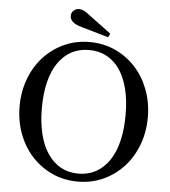

<svg xmlns="http://www.w3.org/2000/svg" viewBox="-62 -1016 961 1083"><g transform="rotate(5 418.0 -475.0)"><path d="M418 -780C366 -780 318 -770 274 -750C230 -730 191.7 -702.3 159 -667C126.3 -631.7 100.8 -589.8 82.5 -541.5C64.2 -493.2 55 -441 55 -385C55 -329 64.2 -276.8 82.5 -228.5C100.8 -180.2 126.3 -138.3 159 -103C191.7 -67.7 230 -40 274 -20C318 0 366 10 418 10C470 10 518 0 562 -20C606 -40 644.3 -67.7 677 -103C709.7 -138.3 735.2 -180.2 753.5 -228.5C771.8 -276.8 781 -329 781 -385C781 -441 771.8 -493.2 753.5 -541.5C735.2 -589.8 709.7 -631.7 677 -667C644.3 -702.3 606 -730 562 -750C518 -770 470 -780 418 -780ZM181 -386C181 -440.7 186.3 -489.7 197 -533C207.7 -576.3 223.3 -613 244 -643C264.7 -673 289.7 -695.8 319 -711.5C348.3 -727.2 381.7 -735 419 -735C455.7 -735 488.7 -727.2 518 -711.5C547.3 -695.8 572.2 -673.2 592.5 -643.5C612.8 -613.8 628.3 -577.5 639 -534.5C649.7 -491.5 655 -442.7 655 -388C655 -332.7 649.7 -283.2 639 -239.5C628.3 -195.8 612.7 -158.8 592 -128.5C571.3 -98.2 546.3 -75 517 -59C487.7 -43 454.7 -35 418 -35C380.7 -35 347.5 -43 318.5 -59C289.5 -75 264.7 -98.2 244 -128.5C223.3 -158.8 207.7 -195.7 197 -239C186.3 -282.3 181 -331.3 181 -386ZM518 -816 529 -837 385 -944C370.3 -954.7 355.7 -960 341 -960C329.7 -960 319.7 -956 311 -948C302.3 -940 298 -929.7 298 -917C298 -905.7 302.8 -895.2 312.5 -885.5C322.2 -875.8 340 -867.3 366 -860Z"/></g></svg>

Font: Libre Caslon Text
Style: Regular
Weight: 400
Designer: Pablo Impallari, Rodrigo Fuenzalida
Foundry: Pablo Impallari, Rodrigo Fuenzalida
Version: Version 1.000; ttfautohint (v0.93) -l 8 -r 50 -G 200 -x 14 -